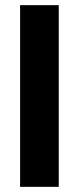

<svg xmlns="http://www.w3.org/2000/svg" viewBox="-20 -725 304 745"><path d="M58 0V-705H208V0Z"/></svg>

Font: Nunito Sans 12pt ExtraLight
Style: Weight 830 Width 84 Optical size 12.0 YTLC 445
Weight: 830
Width: 4
Designer: Vernon Adams
Foundry: Vernon Adams
Version: Version 3.101;gftools[0.9.27]